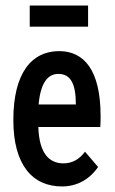

<svg xmlns="http://www.w3.org/2000/svg" viewBox="-20 -660 415 691"><path d="M87 -564H297V-640H87ZM203 11C257 11 302 -14 333 -59L286 -114C265 -86 240 -72 207 -72C158 -73 121 -106 118 -203H341C342 -216 342 -230 342 -243C342 -408 282 -476 193 -476C95 -476 28 -399 28 -228C28 -65 98 11 203 11ZM119 -284C126 -362 152 -394 190 -394C234 -394 253 -359 253 -284Z"/></svg>

Font: Inconsolata Condensed
Style: Bold
Weight: 700
Width: 3
Monospace: yes
Designer: Raph Levien, Cyreal, Brenton Simpson
Foundry: Raph Levien, Cyreal, Google
Version: Version 3.100